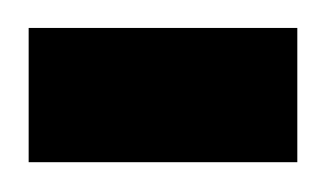

<svg xmlns="http://www.w3.org/2000/svg" viewBox="-20 -332 228 134"><path d="M0 -312.5H187.5V-218.8H0Z"/></svg>

Font: Oswald
Style: Book
Weight: 400
Designer: vernon adams
Foundry: vernon adams
Version: Version 1.000